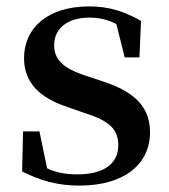

<svg xmlns="http://www.w3.org/2000/svg" viewBox="-20 -563 528 599"><path d="M228 16C369 16 448 -52 448 -150C448 -225 406 -274 304 -308L250 -326C175 -350 149 -378 149 -422C149 -473 189 -508 259 -508C290 -508 316 -502 343 -488L369 -384H415L420 -498C366 -528 320 -543 258 -543C127 -543 55 -474 55 -382C55 -303 106 -257 191 -229L245 -210C326 -185 349 -156 349 -110C349 -53 305 -19 221 -19C183 -19 154 -25 127 -38L103 -153H52L49 -28C105 0 158 16 228 16Z"/></svg>

Font: Noto Serif HK SemiBold
Style: Regular
Weight: 600
Designer: Ryoko NISHIZUKA 西塚涼子 (kana & ideographs); Frank Grießhammer (Latin, Greek & Cyrillic); Wenlong ZHANG 张文龙 (bopomofo); San
Foundry: Adobe
Version: Version 2.001;hotconv 1.1.0;makeotfexe 2.6.0